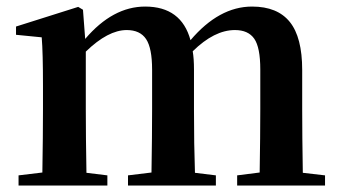

<svg xmlns="http://www.w3.org/2000/svg" viewBox="-20 -571 1048 591"><path d="M912.1 -39.1 980.5 -31.2V0H710V-31.2L779.3 -40Q781.2 -153.3 781.2 -235.4V-357.4Q781.2 -424.8 762.7 -451.7Q744.1 -478.5 703.1 -478.5Q639.6 -478.5 573.2 -413.1Q577.1 -390.6 577.1 -357.4V-235.4Q577.1 -124 580.1 -39.1L644.5 -31.2V0H374V-31.2L446.3 -40Q448.2 -153.3 448.2 -235.4V-356.4Q448.2 -422.9 429.7 -450.7Q411.1 -478.5 370.1 -478.5Q312.5 -478.5 244.1 -412.1V-235.4Q244.1 -152.3 246.1 -39.1L310.5 -31.2V0H37.1V-31.2L110.4 -40Q112.3 -153.3 112.3 -235.4V-306.6Q112.3 -409.2 108.4 -456.1L29.3 -463.9V-489.3L220.7 -549.8L235.4 -541L242.2 -451.2Q327.1 -550.8 426.8 -550.8Q538.1 -550.8 566.4 -447.3Q654.3 -550.8 755.9 -550.8Q834 -550.8 872.1 -503.4Q910.2 -456.1 910.2 -355.5V-235.4Q910.2 -152.3 912.1 -39.1Z"/></svg>

Font: GenRyuMin TW TTF Bold
Style: Regular
Weight: 700
Version: Version 1.300